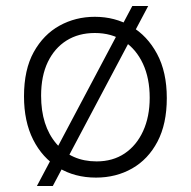

<svg xmlns="http://www.w3.org/2000/svg" viewBox="-20 -580 636 640"><path d="M103 40 421 -560H474L156 40ZM300 12Q229 12 175 -21Q121 -54 90.5 -114.5Q60 -175 60 -259Q60 -348 92.5 -406.5Q125 -465 178.5 -494.5Q232 -524 296 -524Q363 -524 417 -492.5Q471 -461 503.5 -400.5Q536 -340 536 -253Q536 -167 505 -108Q474 -49 420.5 -18.5Q367 12 300 12ZM302 -42Q356 -42 395.5 -68.5Q435 -95 457 -143Q479 -191 479 -254Q479 -319 456.5 -367.5Q434 -416 393 -443Q352 -470 296 -470Q242 -470 202 -445Q162 -420 139.5 -373.5Q117 -327 117 -261Q117 -161 167.5 -101.5Q218 -42 302 -42Z"/></svg>

Font: Bricolage Grotesque 96pt ExtraBold ExtraLight
Style: Regular
Weight: 250
Version: Version 1.001;gftools[0.9.33.dev8+g029e19f]